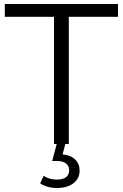

<svg xmlns="http://www.w3.org/2000/svg" viewBox="-20 -720 614 960"><path d="M250 -636H4V-700H570V-636H324V0H250ZM181 197 198 159Q227 178 264 178Q294 178 310 166Q326 154 326 131Q326 110 310.5 97.5Q295 85 264 85H241L265 -6H308L293 52Q334 56 356 77.5Q378 99 378 133Q378 173 347 196.5Q316 220 265 220Q216 220 181 197Z"/></svg>

Font: Idrija
Style: Regular
Weight: 400
Designer: Julieta Ulanovsky
Foundry: Julieta Ulanovsky
Version: Version 7.200